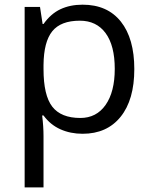

<svg xmlns="http://www.w3.org/2000/svg" viewBox="-20 -565 653 825"><path d="M335 9.8Q282.7 9.8 239.5 -9.5Q196.3 -28.8 167 -68.8H161.1Q167 -22 167 20V240.2H85.9V-535.2H151.9L163.1 -461.9H167Q198.2 -505.9 239.7 -525.4Q281.2 -544.9 335 -544.9Q441.4 -544.9 499.3 -472.2Q557.1 -399.4 557.1 -268.1Q557.1 -136.2 498.3 -63.2Q439.5 9.8 335 9.8ZM323.2 -476.1Q241.2 -476.1 204.6 -430.7Q168 -385.3 167 -286.1V-268.1Q167 -155.3 204.6 -106.7Q242.2 -58.1 325.2 -58.1Q394.5 -58.1 433.8 -114.3Q473.1 -170.4 473.1 -269Q473.1 -369.1 433.8 -422.6Q394.5 -476.1 323.2 -476.1Z"/></svg>

Font: f06252833
Style: Regular
Weight: 400
Foundry: Ascender Corporation
Version: Version 1.10